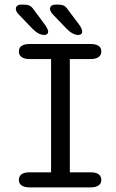

<svg xmlns="http://www.w3.org/2000/svg" viewBox="-20 -809 500 829"><path d="M107.5 0Q85 0 73.2 -8.5Q61.5 -17 61.5 -32Q61.5 -48 73.2 -56.5Q85 -65 107.5 -65H200.5V-554H107.5Q85 -554 73.2 -562.8Q61.5 -571.5 61.5 -587Q61.5 -602.5 73.2 -610.8Q85 -619 107.5 -619H371.5Q394 -619 405.8 -610.8Q417.5 -602.5 417.5 -587Q417.5 -571.5 405.8 -562.8Q394 -554 371.5 -554H281.5V-65H371.5Q394 -65 405.8 -56.5Q417.5 -48 417.5 -32Q417.5 -17 405.8 -8.5Q394 0 371.5 0ZM172 -658Q158.5 -658 146 -664.8Q133.5 -671.5 119.5 -685.5L61 -746.5Q54 -753.5 51.2 -759.8Q48.5 -766 48.5 -771.5Q48.5 -779.5 54.8 -784.2Q61 -789 70.5 -789H83.5Q101.5 -789 111 -782.8Q120.5 -776.5 131.5 -759.5L172.5 -704.5Q188 -682.5 188 -672.5Q188 -665.5 183 -661.8Q178 -658 172 -658ZM319 -658Q306 -658 293.5 -664.8Q281 -671.5 267 -685.5L208.5 -746.5Q196 -759.5 196 -771.5Q196 -779.5 202.5 -784.2Q209 -789 218 -789H231Q249.5 -789 258.8 -782.8Q268 -776.5 279 -759.5L320.5 -704.5Q328 -694 331.5 -686.2Q335 -678.5 335 -672.5Q335 -665.5 330.2 -661.8Q325.5 -658 319 -658Z"/></svg>

Font: Sono
Style: Regular
Weight: 400
Designer: Tyler Finck
Foundry: Tyler Finck
Version: Version 2.112